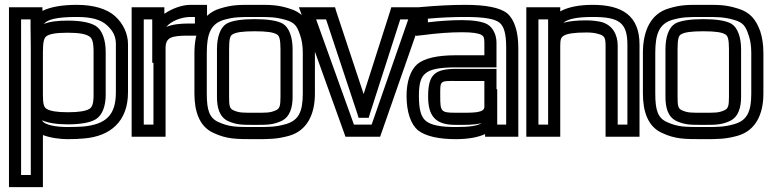

<svg xmlns="http://www.w3.org/2000/svg" viewBox="-20 -539 3169 792"><path d="M258 35C285 35 308 34 328 32C434 23 508 -37 508 -158V-357C508 -400 488 -442 455 -472C421 -503 365 -519 297 -519C238 -519 189 -511 155 -494V-509H131H42H17V-484V208V233H42H132H157V208V18C188 30 229 35 258 35ZM366 -147C366 -111 360 -97 349 -90C334 -81 307 -76 260 -76C213 -76 187 -81 172 -90C161 -97 157 -111 157 -147V-325C157 -367 162 -383 172 -390C185 -399 211 -404 259 -404C306 -404 333 -399 348 -389C360 -382 366 -366 366 -325V-147ZM107 -340C107 -335 107 -330 107 -325V-147C107 -145 107 -143 107 -142V-31V183H67V-459H106V-432L107 -340ZM416 -147V-325C416 -374 402 -415 375 -432C351 -447 310 -454 259 -454C218 -454 184 -450 161 -440C175 -459 215 -469 297 -469C358 -469 396 -458 421 -435C447 -411 458 -389 458 -357V-158C458 -61 414 -26 323 -17C305 -16 284 -15 258 -15C213 -15 163 -23 154 -42L153 -43C177 -32 214 -26 260 -26C311 -26 352 -33 375 -47C402 -63 416 -102 416 -147Z M658 -482V-484V-509H633H548H523V-484V0V25H548H638H663V0V-341C663 -386 689 -392 759 -392H809H834V-417V-494V-519H809H765C733 -519 691 -505 658 -482ZM613 -280V-25H573V-459H608V-405V-280H613ZM666 -428C685 -452 729 -469 765 -469H784V-442H759C725 -442 692 -439 666 -428Z M1279 -321C1279 -355 1274 -386 1266 -410C1249 -457 1225 -489 1173 -504C1122 -520 1093 -519 1031 -519C968 -519 939 -520 888 -504C813 -482 782 -410 782 -321V-153C782 -78 803 -17 860 9C915 35 954 35 1031 35C1092 35 1123 35 1173 21C1246 0 1279 -66 1279 -153V-321ZM1229 -321V-153C1229 -77 1211 -42 1159 -27C1116 -15 1092 -15 1031 -15C954 -15 926 -15 880 -36C843 -53 833 -86 833 -153V-321C833 -400 850 -441 903 -457C946 -469 967 -469 1031 -469C1094 -469 1115 -469 1158 -457C1195 -446 1205 -433 1218 -394C1225 -374 1229 -351 1229 -321ZM1137 -140C1137 -103 1134 -91 1118 -84C1093 -73 1079 -74 1031 -74C982 -74 968 -73 943 -84C927 -91 925 -103 925 -140V-336C925 -377 929 -392 939 -397C953 -406 981 -410 1031 -410C1080 -410 1108 -406 1122 -397C1132 -392 1137 -377 1137 -336V-140ZM1187 -140V-336C1187 -385 1173 -425 1147 -441C1125 -454 1084 -460 1031 -460C977 -460 936 -454 914 -441C888 -425 875 -385 875 -336V-140C875 -97 884 -56 922 -39C958 -23 984 -24 1031 -24C1077 -24 1103 -23 1139 -39C1177 -56 1187 -97 1187 -140Z M1700 -509H1613H1594L1589 -492L1480 -151L1367 -492L1362 -509H1344H1248H1213L1225 -476L1399 8L1405 25H1423H1531H1548L1554 8L1723 -476L1735 -509H1700ZM1664 -459 1513 -25H1440L1284 -459H1325L1454 -70L1459 -53H1478H1483H1501L1506 -70L1631 -459H1664Z M2118 0V-342C2118 -408 2102 -459 2072 -484C2043 -508 1982 -519 1899 -519C1845 -519 1784 -516 1717 -510L1695 -508V-485V-419V-391L1723 -394C1783 -402 1837 -406 1886 -406C1929 -406 1953 -402 1966 -395C1975 -390 1978 -384 1978 -363V-311H1858C1786 -311 1731 -299 1702 -275C1673 -250 1657 -202 1657 -144C1657 -78 1674 -26 1705 -1C1736 23 1790 35 1860 35C1909 35 1951 28 1981 14V25H2006H2093H2118V0ZM1796 -141C1796 -208 1792 -205 1864 -205H1978V-98C1978 -72 1927 -74 1875 -74H1857C1799 -74 1796 -80 1796 -141ZM1746 -141C1746 -64 1773 -24 1857 -24H1875C1899 -24 1935 -23 1966 -31C1950 -20 1917 -15 1860 -15C1796 -15 1758 -23 1737 -40C1717 -56 1708 -86 1708 -144C1708 -194 1716 -221 1735 -236C1754 -253 1792 -261 1858 -261H2003H2028V-286V-363C2028 -395 2014 -425 1990 -439C1970 -450 1933 -456 1886 -456C1843 -456 1796 -453 1745 -447V-462C1801 -467 1852 -469 1899 -469C1978 -469 2022 -461 2041 -445C2059 -430 2068 -400 2068 -342V-25H2031V-46V-171H2028V-230V-255H2003H1864C1773 -255 1746 -232 1746 -141Z M2425 -519C2369 -519 2323 -510 2291 -492V-509H2266H2176H2151V-484V0V25H2176H2266H2291V0V-350C2291 -376 2294 -385 2306 -392C2319 -400 2348 -405 2399 -405C2420 -405 2435 -403 2448 -399C2473 -392 2478 -385 2478 -350V0V25H2503H2593H2618V0V-355C2618 -474 2547 -519 2425 -519ZM2241 -350V-300V-25H2201V-459H2241V-425V-350ZM2425 -469C2532 -469 2568 -447 2568 -355V-25H2528V-350C2528 -398 2506 -435 2462 -448C2445 -452 2423 -455 2399 -455C2360 -455 2328 -452 2304 -445C2323 -461 2360 -469 2425 -469Z M3129 -321C3129 -355 3124 -386 3116 -410C3099 -457 3075 -489 3023 -504C2972 -520 2943 -519 2881 -519C2818 -519 2789 -520 2738 -504C2663 -482 2632 -410 2632 -321V-153C2632 -78 2653 -17 2710 9C2765 35 2804 35 2881 35C2942 35 2973 35 3023 21C3096 0 3129 -66 3129 -153V-321ZM3079 -321V-153C3079 -77 3061 -42 3009 -27C2966 -15 2942 -15 2881 -15C2804 -15 2776 -15 2730 -36C2693 -53 2683 -86 2683 -153V-321C2683 -400 2700 -441 2753 -457C2796 -469 2817 -469 2881 -469C2944 -469 2965 -469 3008 -457C3045 -446 3055 -433 3068 -394C3075 -374 3079 -351 3079 -321ZM2987 -140C2987 -103 2984 -91 2968 -84C2943 -73 2929 -74 2881 -74C2832 -74 2818 -73 2793 -84C2777 -91 2775 -103 2775 -140V-336C2775 -377 2779 -392 2789 -397C2803 -406 2831 -410 2881 -410C2930 -410 2958 -406 2972 -397C2982 -392 2987 -377 2987 -336V-140ZM3037 -140V-336C3037 -385 3023 -425 2997 -441C2975 -454 2934 -460 2881 -460C2827 -460 2786 -454 2764 -441C2738 -425 2725 -385 2725 -336V-140C2725 -97 2734 -56 2772 -39C2808 -23 2834 -24 2881 -24C2927 -24 2953 -23 2989 -39C3027 -56 3037 -97 3037 -140Z"/></svg>

Font: Gamestation DisplayOutline
Style: Regular
Weight: 400
Designer: Jonas Hecksher
Foundry: Jonas Hecksher, Playtypeª, e-types AS
Version: Version 1.003